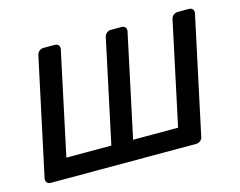

<svg xmlns="http://www.w3.org/2000/svg" viewBox="-78 -637 944 755"><g transform="rotate(-15 393.5 -260.0)"><path d="M42.2 0Q32 0 27.1 -6.4Q22.3 -12.7 23.4 -22.9L125.1 -497.1Q127.1 -507.3 134.5 -513.6Q142 -520 152.2 -520H197.7Q207.9 -520 213.2 -513.6Q218.4 -507.3 216.4 -497.1L127.3 -79.9H310.4L399.6 -497.1Q401.6 -507.3 409 -513.6Q416.5 -520 426.7 -520H469.4Q479.6 -520 484.8 -513.6Q490.1 -507.3 488.1 -497.1L399 -79.9H582.1L671.3 -497.1Q673.3 -507.3 680.7 -513.6Q688.2 -520 698.4 -520H743.9Q754.1 -520 759.3 -513.6Q764.6 -507.3 762.6 -497.1L661 -22.9Q659.8 -12.7 651.9 -6.4Q644.1 0 633.9 0Z"/></g></svg>

Font: Rubik Light
Style: Italic
Weight: 300
Italic angle: -12°
Designer: Hubert and Fischer
Foundry: Hubert and Fischer
Version: Version 2.300;gftools[0.9.30]